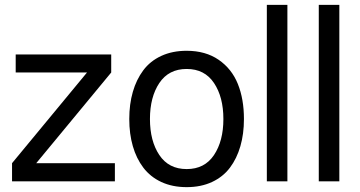

<svg xmlns="http://www.w3.org/2000/svg" viewBox="-20 -750 1488 794"><path d="M44.9 -450.2V-524.9H439.9V-450.2L129.9 -75.2H455.1V0H29.8V-75.2L339.8 -450.2Z M752 -540Q830.1 -540 884.3 -502.7Q938.5 -465.3 963.6 -402.8Q988.8 -340.3 988.8 -257.8Q988.8 -196.3 974.1 -145.5Q959.5 -94.7 930.9 -56.6Q902.3 -18.6 856.7 2.7Q811 23.9 752 23.9Q692.9 23.9 647.2 2.7Q601.6 -18.6 572.8 -56.6Q543.9 -94.7 529.3 -145.5Q514.6 -196.3 514.6 -257.8Q514.6 -319.3 529.3 -370.1Q543.9 -420.9 572.5 -459.2Q601.1 -497.6 647 -518.8Q692.9 -540 752 -540ZM638.9 -406.7Q600.1 -348.6 600.1 -257.8Q600.1 -167 638.9 -108.9Q677.7 -50.8 752 -50.8Q826.2 -50.8 865 -108.9Q903.8 -167 903.8 -257.8Q903.8 -348.6 865 -406.7Q826.2 -464.8 752 -464.8Q677.7 -464.8 638.9 -406.7Z M1083.5 0V-730H1168.5V0Z M1298.3 0V-730H1383.3V0Z"/></svg>

Font: Miedinger*
Style: Book
Weight: 400
Version: Version 001.000